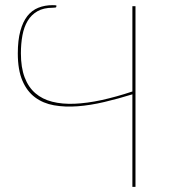

<svg xmlns="http://www.w3.org/2000/svg" viewBox="-20 -724 661 744"><path d="M505 -700V0H493V-358.5Q438.5 -341.5 384.5 -328.8Q330.5 -316 281 -312.2Q231.5 -308.5 189.2 -316Q147 -323.5 115.8 -346.8Q84.5 -370 66.8 -411.5Q49 -453 49 -517Q49 -568 58.8 -603.8Q68.5 -639.5 86 -661.8Q103.5 -684 128.5 -694Q153.5 -704 183.5 -704Q188 -704 191.8 -703.8Q195.5 -703.5 198.5 -703V-699.5Q198.5 -695.5 195.2 -694.8Q192 -694 184 -694Q149 -694 125.2 -680.5Q101.5 -667 87.2 -643.2Q73 -619.5 67 -587.2Q61 -555 61 -517.5Q61 -462.5 75.5 -424.2Q90 -386 117 -362.8Q144 -339.5 182.5 -329.8Q221 -320 269 -322Q317 -324 373.5 -336.2Q430 -348.5 493 -369.5V-700Z"/></svg>

Font: Lato 2
Style: Regular
Weight: 100
Designer: Lukasz Dziedzic with Adam Twardoch and Botio Nikoltchev
Foundry: tyPoland Lukasz Dziedzic
Version: Version 2.015; 2015-08-06; http://www.latofonts.com/